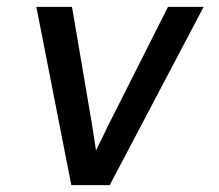

<svg xmlns="http://www.w3.org/2000/svg" viewBox="-20 -540 640 560"><path d="M188 0 86 -520H190L249 -173Q252 -155 254.5 -137Q257 -119 260 -101Q269 -119 277.5 -137Q286 -155 295 -173L470 -520H574L300 0Z"/></svg>

Font: Iosevka Custom Medium Oblique
Style: Regular
Weight: 500
Italic angle: -9°
Designer: Belleve Invis
Foundry: Belleve Invis
Version: Version 27.0.1